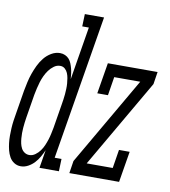

<svg xmlns="http://www.w3.org/2000/svg" viewBox="-95 -806 786 886"><g transform="rotate(10 298.0 -363.5)"><path d="M61 8Q44 8 30 -1Q16 -10 8 -24.5Q0 -39 -4 -55Q-8 -71 -10 -88Q-12 -105 -12 -122.5Q-12 -140 -11 -158Q-10 -176 -7.5 -193.5Q-5 -211 -2 -228L16 -338Q20 -359 24.5 -379.5Q29 -400 36 -420Q43 -440 52.5 -460Q62 -480 76 -497.5Q90 -515 109.5 -526.5Q129 -538 150 -538Q163 -538 174 -533Q185 -528 192.5 -519.5Q200 -511 204.5 -499.5Q209 -488 212 -476.5Q215 -465 216.5 -452.5Q218 -440 219 -428L260 -677H229L231 -735H321L209 -58H241L239 0H148L162 -85Q155 -69 146 -53Q137 -37 124.5 -23.5Q112 -10 95.5 -1Q79 8 61 8ZM91 -50Q91 -50 91 -50Q91 -50 91 -50Q106 -50 119 -59.5Q132 -69 141 -81.5Q150 -94 156 -108Q162 -122 166.5 -136Q171 -150 174 -164.5Q177 -179 180 -194L198 -304Q200 -317 202 -329.5Q204 -342 205 -355Q206 -368 206.5 -380.5Q207 -393 206 -405.5Q205 -418 203 -430Q201 -442 196.5 -453Q192 -464 183 -472Q174 -480 161 -480Q145 -480 131.5 -470Q118 -460 108.5 -447Q99 -434 92 -419Q85 -404 80.5 -389Q76 -374 72.5 -359Q69 -344 66 -328L48 -218Q46 -206 44.5 -193.5Q43 -181 42 -168.5Q41 -156 41 -144Q41 -132 42 -119.5Q43 -107 45.5 -95.5Q48 -84 53.5 -73.5Q59 -63 69 -56.5Q79 -50 91 -50ZM288 0 297 -58 537 -472H415L401 -385H351L375 -530H608L599 -472L359 -58H481L495 -145H545L521 0Z"/></g></svg>

Font: Iosevka Slab LtExObl
Style: Regular
Weight: 300
Width: 7
Italic angle: -9°
Monospace: yes
Designer: Belleve Invis
Foundry: Belleve Invis
Version: Version 11.1.0; ttfautohint (v1.8.3)